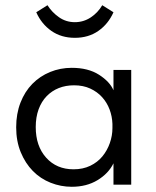

<svg xmlns="http://www.w3.org/2000/svg" viewBox="-20 -708 598 736"><path d="M255 8Q213 8 174 -7.5Q135 -23 106 -52.5Q77 -82 59.5 -124.5Q42 -167 42 -220Q42 -272 58.5 -314.5Q75 -357 104 -386.5Q133 -416 172 -432Q211 -448 255 -448Q318 -448 359.5 -421.5Q401 -395 415 -362V-440H483V0H415V-82Q396 -43 354 -17.5Q312 8 255 8ZM262 -59Q298 -59 326 -72.5Q354 -86 372.5 -108.5Q391 -131 401 -159.5Q411 -188 411 -217V-233Q410 -262 400 -288.5Q390 -315 371.5 -335.5Q353 -356 326 -368.5Q299 -381 264 -381Q232 -381 205.5 -370.5Q179 -360 159 -339.5Q139 -319 128 -289Q117 -259 117 -221Q117 -148 157 -103.5Q197 -59 262 -59ZM267 -563Q215 -563 177 -589.5Q139 -616 119 -661L162 -688Q179 -661 206 -642Q233 -623 267 -623Q300 -623 327.5 -641Q355 -659 372 -688L415 -661Q395 -616 357 -589.5Q319 -563 267 -563Z"/></svg>

Font: Tilda Sans
Style: Regular
Weight: 400
Designer: ParaType Ltd
Foundry: ParaType Ltd
Version: Version 1.009